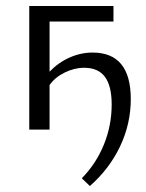

<svg xmlns="http://www.w3.org/2000/svg" viewBox="-20 -434 490 643"><path d="M418 -102Q418 -19 382 56.5Q346 132 281 189L254 163Q302 114 328 50Q354 -14 354 -84Q354 -146 331.5 -176.5Q309 -207 262 -207Q229 -207 196.5 -191Q164 -175 146 -149V0H78V-414H360V-362H146V-194Q176 -225 213.5 -241.5Q251 -258 290 -258Q418 -258 418 -102Z"/></svg>

Font: Ysabeau Infant
Style: Regular
Weight: 400
Designer: Christian Thalmann (Catharsis Fonts)
Version: Version 0.003